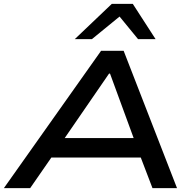

<svg xmlns="http://www.w3.org/2000/svg" viewBox="-28 -966 1001 986"><path d="M-8 0 491 -705H607L881 0H755L677 -204L734 -157H194L269 -205L127 0ZM532 -588 283 -226 250 -257H709L669 -228L537 -588ZM356 -765 546 -946H654L771 -765H681L586 -881L444 -765Z"/></svg>

Font: Nunito Sans 7pt Expanded SemiBold
Style: Italic
Weight: 600
Width: 7
Italic angle: -9°
Designer: Vernon Adams
Foundry: Vernon Adams
Version: Version 3.101;gftools[0.9.27]